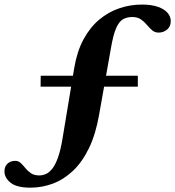

<svg xmlns="http://www.w3.org/2000/svg" viewBox="-83 -704 788 863"><path d="M99.5 -314.5 100 -363.5H536.5V-314.5ZM54 139.5Q-8 139.5 -35.5 117.2Q-63 95 -63 66Q-63 44.5 -49.5 31.8Q-36 19 -14 19Q0 19 10.5 29Q21 39 31.2 51.8Q41.5 64.5 56 74.5Q70.5 84.5 93 84.5Q109 84.5 124 77.8Q139 71 152.8 53.2Q166.5 35.5 178 3Q189.5 -29.5 198 -81L250.5 -397.5Q263 -472.5 292.2 -526.8Q321.5 -581 363 -615.8Q404.5 -650.5 453.8 -667Q503 -683.5 554.5 -683.5Q598.5 -683.5 627.2 -673.2Q656 -663 670.2 -646.2Q684.5 -629.5 684.5 -609.5Q684.5 -584.5 668 -571Q651.5 -557.5 630 -557.5Q613 -557.5 600.8 -568Q588.5 -578.5 577 -592.5Q565.5 -606.5 550.2 -617Q535 -627.5 511.5 -627.5Q487 -627.5 469.2 -617Q451.5 -606.5 438.8 -577Q426 -547.5 416 -489.5L362.5 -188.5Q347 -100 316.8 -37.8Q286.5 24.5 245 63.8Q203.5 103 154.8 121.2Q106 139.5 54 139.5Z"/></svg>

Font: Newsreader 24pt
Style: Bold
Weight: 700
Designer: Hugues Gentile
Foundry: Production Type
Version: Version 1.003